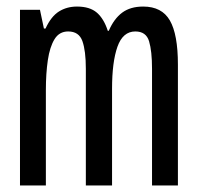

<svg xmlns="http://www.w3.org/2000/svg" viewBox="-20 -566 603 586"><path d="M41 0V-536H102L114 -479H119Q136 -516 160 -531Q184 -546 215 -546Q254 -546 275.5 -527.5Q297 -509 309 -472H312Q328 -509 353 -527.5Q378 -546 417 -546Q474 -546 498.5 -503.5Q523 -461 523 -369V0H444V-356Q444 -410 435 -440Q426 -470 393 -470Q355 -470 338.5 -423.5Q322 -377 322 -295V0H242V-356Q242 -411 231.5 -440.5Q221 -470 188 -470Q161 -470 146.5 -446.5Q132 -423 126 -382.5Q120 -342 120 -291V0Z"/></svg>

Font: Noto Sans Mono SemiCondensed
Style: Regular
Weight: 400
Width: 4
Designer: Monotype Design Team
Foundry: Monotype Imaging Inc.
Version: Version 2.014